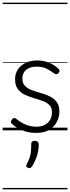

<svg xmlns="http://www.w3.org/2000/svg" viewBox="-20 -968 521 1426"><path d="M249 19Q203 19 167 7.5Q131 -4 105 -20.5Q79 -37 67 -50Q60 -58 61.5 -65.5Q63 -73 70 -83Q78 -91 85.5 -91.5Q93 -92 101 -85Q133 -59 170 -43Q207 -27 252 -27Q287 -27 312.5 -40.5Q338 -54 352 -78Q366 -102 366 -133Q366 -169 346 -188.5Q326 -208 295 -219Q264 -230 229.5 -240Q195 -250 163.5 -265Q132 -280 112 -307Q92 -334 92 -380Q92 -420 112 -451Q132 -482 169 -500.5Q206 -519 256 -519Q293 -519 324 -509.5Q355 -500 378.5 -485Q402 -470 417 -454Q424 -446 422 -439Q420 -432 413 -424Q407 -417 398.5 -417Q390 -417 382 -423Q350 -447 321 -460Q292 -473 253 -473Q201 -473 173.5 -449Q146 -425 146 -385Q146 -350 165.5 -330Q185 -310 216.5 -298.5Q248 -287 283.5 -277Q319 -267 350 -252Q381 -237 401 -210.5Q421 -184 421 -138Q421 -100 402.5 -63.5Q384 -27 346.5 -4Q309 19 249 19ZM187 278Q176 274 175 267.5Q174 261 180 248Q193 223 200 203Q207 183 209.5 160Q212 137 212 102Q212 91 218 84.5Q224 78 238 78Q253 78 260.5 86Q268 94 268 106Q268 133 262 161Q256 189 245 215.5Q234 242 219 266Q212 276 205 279.5Q198 283 187 278ZM0 428H481V438H0ZM0 -20H481V0H0ZM0 -505H481V-500H0ZM0 -948H481V-938H0Z"/></svg>

Font: Playwrite US Modern Guides
Style: Regular
Weight: 400
Designer: Veronika Burian, José Scaglione
Foundry: TypeTogether
Version: Version 1.003